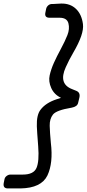

<svg xmlns="http://www.w3.org/2000/svg" viewBox="-133 -886 483 1070"><path d="M164.1 -863.8 208 -866.2Q258.3 -867.2 290.3 -836.7Q322.3 -806.2 329.3 -751.5Q336.4 -696.8 275.4 -592.8Q251 -550.8 233.4 -511.2Q191.4 -418.9 269 -389.2L292 -379.9Q316.4 -370.1 309.1 -340.8L302.2 -312Q297.4 -292 267.1 -286.1Q181.2 -272 162.1 -247.6Q143.1 -223.1 144 -185.1Q145 -147 150.4 -89.8Q164.1 22 131.3 91.8Q97.2 162.1 -19 164.1H-88.9Q-118.7 164.1 -111.8 131.8L-107.9 112.8Q-106 102.1 -95.9 94.5Q-85.9 86.9 -74.7 86.9H-5.9Q54.2 86.9 70.3 50Q86.4 13.2 79.8 -71.3Q73.2 -155.8 72.3 -182.1Q70.3 -246.1 93.3 -274.9Q122.1 -313 183.1 -333Q200.2 -337.9 207 -340.8Q168.9 -358.9 152.6 -395.5Q136.2 -432.1 143.8 -466.1Q151.4 -500 167.2 -535.4Q183.1 -570.8 206.1 -613.3Q229 -655.8 242.7 -690.4Q256.3 -725.1 248.3 -756.1Q240.2 -787.1 199.2 -787.1H143.1Q113.3 -787.1 120.1 -816.9L124 -835.9Q126 -847.2 136 -856.2Q146 -865.2 164.1 -863.8Z"/></svg>

Font: Allan
Style: Regular
Weight: 400
Designer: Anton Koovit
Foundry: Anton Koovit
Version: Version 1.002